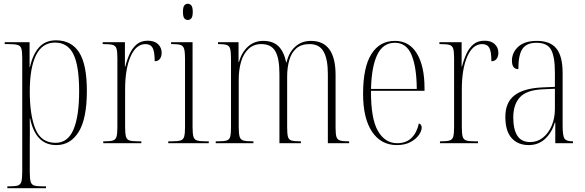

<svg xmlns="http://www.w3.org/2000/svg" viewBox="-20 -760 3103 1019"><path d="M19 239V229H30Q60 229 74.5 224.5Q89 220 93.5 203.5Q98 187 98 152V-452Q98 -486 93.5 -501.5Q89 -517 73.5 -521.5Q58 -526 25 -526H5V-536H137V-404H139Q154 -472 187.5 -509Q221 -546 277 -546Q359 -546 400 -482Q441 -418 441 -278Q441 -130 397.5 -60Q354 10 279 10Q223 10 188.5 -26Q154 -62 140 -131H138Q139 -99 138.5 -63.5Q138 -28 138 12V152Q138 187 142.5 203.5Q147 220 161.5 224.5Q176 229 205 229H224V239ZM275 -2Q340 -2 370 -72.5Q400 -143 400 -276Q400 -411 369.5 -472.5Q339 -534 272 -534Q204 -534 171 -466.5Q138 -399 138 -275Q138 -147 168.5 -74.5Q199 -2 275 -2Z M528 0V-10H535Q565 -10 579.5 -14.5Q594 -19 598.5 -35Q603 -51 603 -86V-451Q603 -485 598.5 -501Q594 -517 579 -521.5Q564 -526 531 -526H525V-536H643V-407H645Q654 -443 668.5 -474.5Q683 -506 706 -525Q729 -544 764 -544Q800 -544 819 -525.5Q838 -507 838 -480Q838 -460 828.5 -447.5Q819 -435 801 -435Q801 -486 790 -506Q779 -526 752 -526Q702 -526 673 -460Q644 -394 644 -285V-86Q644 -51 648.5 -35Q653 -19 667.5 -14.5Q682 -10 713 -10H730V0Z M977 -654Q965 -654 958 -663Q951 -672 951 -697Q951 -722 958 -731Q965 -740 977 -740Q988 -740 995.5 -731Q1003 -722 1003 -697Q1003 -672 995.5 -663Q988 -654 977 -654ZM873 0V-10H892Q923 -10 938 -14.5Q953 -19 957.5 -35Q962 -51 962 -85V-448Q962 -483 957.5 -499.5Q953 -516 939.5 -521Q926 -526 898 -526H888V-536H1002V-86Q1002 -51 1006.5 -35Q1011 -19 1026 -14.5Q1041 -10 1071 -10H1088V0Z M1125 0V-10H1137Q1169 -10 1183.5 -14.5Q1198 -19 1202 -35.5Q1206 -52 1206 -86V-446Q1206 -482 1202 -499Q1198 -516 1184.5 -521Q1171 -526 1142 -526H1137V-536H1246V-431H1248Q1263 -483 1296.5 -513Q1330 -543 1377 -543Q1428 -543 1457 -515.5Q1486 -488 1499 -429H1501Q1513 -482 1547 -512.5Q1581 -543 1630 -543Q1761 -543 1761 -362V-82Q1761 -49 1765.5 -34Q1770 -19 1784.5 -14.5Q1799 -10 1829 -10H1833V0H1720V-368Q1720 -446 1697.5 -486Q1675 -526 1623 -526Q1579 -526 1553 -503.5Q1527 -481 1515.5 -441.5Q1504 -402 1504 -353V-85Q1504 -51 1508 -35Q1512 -19 1526.5 -14.5Q1541 -10 1571 -10H1577V0H1463V-368Q1463 -451 1441 -488.5Q1419 -526 1367 -526Q1326 -526 1299 -500.5Q1272 -475 1259.5 -432.5Q1247 -390 1247 -338V-86Q1247 -52 1251.5 -35.5Q1256 -19 1271 -14.5Q1286 -10 1318 -10H1325V0Z M2086 10Q2002 10 1954.5 -61Q1907 -132 1907 -262Q1907 -403 1951 -473Q1995 -543 2076 -543Q2152 -543 2192.5 -476Q2233 -409 2233 -293V-278H1949Q1948 -131 1985.5 -65.5Q2023 0 2088 0Q2136 0 2164.5 -28.5Q2193 -57 2203 -105Q2218 -100 2218 -83Q2218 -65 2203 -43.5Q2188 -22 2158.5 -6Q2129 10 2086 10ZM2192 -288Q2191 -405 2164 -469Q2137 -533 2076 -533Q2013 -533 1982.5 -470Q1952 -407 1949 -288Z M2315 0V-10H2322Q2352 -10 2366.5 -14.5Q2381 -19 2385.5 -35Q2390 -51 2390 -86V-451Q2390 -485 2385.5 -501Q2381 -517 2366 -521.5Q2351 -526 2318 -526H2312V-536H2430V-407H2432Q2441 -443 2455.5 -474.5Q2470 -506 2493 -525Q2516 -544 2551 -544Q2587 -544 2606 -525.5Q2625 -507 2625 -480Q2625 -460 2615.5 -447.5Q2606 -435 2588 -435Q2588 -486 2577 -506Q2566 -526 2539 -526Q2489 -526 2460 -460Q2431 -394 2431 -285V-86Q2431 -51 2435.5 -35Q2440 -19 2454.5 -14.5Q2469 -10 2500 -10H2517V0Z M2786 10Q2729 10 2695.5 -27Q2662 -64 2662 -140Q2662 -216 2710 -253.5Q2758 -291 2856 -296L2925 -299V-375Q2925 -460 2904.5 -496.5Q2884 -533 2827 -533Q2775 -533 2753 -501Q2731 -469 2731 -393Q2697 -393 2697 -438Q2697 -481 2730.5 -512Q2764 -543 2830 -543Q2900 -543 2933 -502.5Q2966 -462 2966 -372V-93Q2966 -39 2976 -24.5Q2986 -10 3018 -10H3021V0H2927V-110H2925Q2909 -57 2873.5 -23.5Q2838 10 2786 10ZM2794 -6Q2832 -6 2861.5 -29.5Q2891 -53 2908 -93Q2925 -133 2925 -181V-289L2860 -286Q2774 -282 2739 -243.5Q2704 -205 2704 -137Q2704 -74 2725.5 -40Q2747 -6 2794 -6Z"/></svg>

Font: Noto Serif Display Condensed ExtraLight
Style: Regular
Weight: 200
Width: 3
Designer: Monotype Design Team
Foundry: Monotype Imaging Inc.
Version: Version 2.009